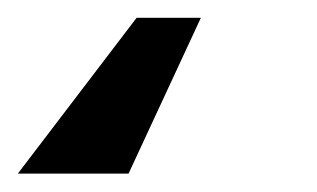

<svg xmlns="http://www.w3.org/2000/svg" viewBox="-42 21 347 210"><path d="M177.7 40.5 98.6 210.9H-22.5L107.4 40.5Z"/></svg>

Font: Inter SemiBold
Style: Italic
Weight: 600
Italic angle: -9.3988°
Designer: Rasmus Andersson
Foundry: rsms
Version: Version 4.001;git-66647c0bb